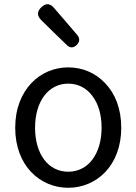

<svg xmlns="http://www.w3.org/2000/svg" viewBox="-20 -876 646 909"><path d="M128 -482C82 -433 52 -362 52 -271C52 -91 170 13 303 13C436 13 554 -91 554 -271C554 -362 525 -433 478 -482C432 -531 370 -557 303 -557C237 -557 174 -531 128 -482ZM417 -120C390 -84 350 -63 303 -63C209 -63 146 -146 146 -271C146 -396 209 -480 303 -480C350 -480 390 -459 417 -422C445 -386 461 -334 461 -271C461 -209 445 -157 417 -120ZM287 -779 237 -837C218 -860 198 -863 176 -842C154 -821 155 -801 176 -780L231 -726L296 -663C311 -648 327 -648 343 -663C358 -678 359 -694 346 -710Z"/></svg>

Font: GenSenRounded2 TW R
Style: Regular
Weight: 400
Version: Version 2.100;PS 2.1;hotconv 16.6.51;makeotf.lib2.5.65220 DE